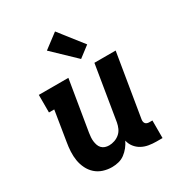

<svg xmlns="http://www.w3.org/2000/svg" viewBox="-185 -908 970 1041"><g transform="rotate(-30 300.0 -388.0)"><path d="M214 8Q186 8 159.5 -0.5Q133 -9 113 -27Q93 -45 81 -69.5Q69 -94 64.5 -121Q60 -148 61.5 -177Q63 -206 68 -234L98 -420H65V-530H250L198 -216Q196 -203 195 -190Q194 -177 195.5 -164.5Q197 -152 201 -140Q205 -128 213.5 -119Q222 -110 234 -106Q246 -102 259 -102Q276 -102 293.5 -108Q311 -114 325 -126Q339 -138 346.5 -155Q354 -172 357 -189L413 -530H546L481 -136Q480 -129 481 -122.5Q482 -116 486 -111Q490 -106 496.5 -104Q503 -102 509 -102H529V8H491Q467 8 443.5 4Q420 0 400 -11Q380 -22 366 -40Q352 -58 347 -81Q338 -62 324.5 -45Q311 -28 293.5 -15Q276 -2 255 3Q234 8 214 8ZM361 -584 223 -716 313 -784 429 -636Z"/></g></svg>

Font: Iosevka Slab XBdEx
Style: Italic
Weight: 800
Width: 7
Italic angle: -9°
Monospace: yes
Designer: Belleve Invis
Foundry: Belleve Invis
Version: Version 11.1.1; ttfautohint (v1.8.3)